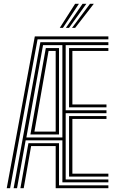

<svg xmlns="http://www.w3.org/2000/svg" viewBox="-20 -992 619 1012"><path d="M15.5 0 163.5 -800H551.2V-784.8H178L33.2 0ZM51.8 0 192.8 -769.5H551.2V-754H326.2V-410.8H541.2V-395.5H326.2V-46H551.2V-30.8H308.8V-252.2H115.2L69.8 0ZM119 -267.5H308.8V-754H206.8ZM140.2 -283.2 221.5 -738.8H291V-283.2ZM344 -426.2V-738.8H551.2V-723.5H361.5V-441.5H541.2V-426.2ZM161.5 -298.5H273.5V-723.5H236ZM344 -61.2V-380.2H541.2V-365H361.5V-76.5H551.2V-61.2ZM87.5 0 129.8 -237.2H291V-15.2H551.2V0H273.5V-222H144L105 0ZM295 -845 376 -972H396L311.5 -845ZM359.5 -845 454.5 -972H474.5L376 -845ZM327.2 -845 415.2 -972H435.2L343.8 -845Z"/></svg>

Font: Big Shoulders Inline Text Medium
Style: Regular
Weight: 500
Designer: Patric King
Foundry: XO Type Co
Version: Version 1.000